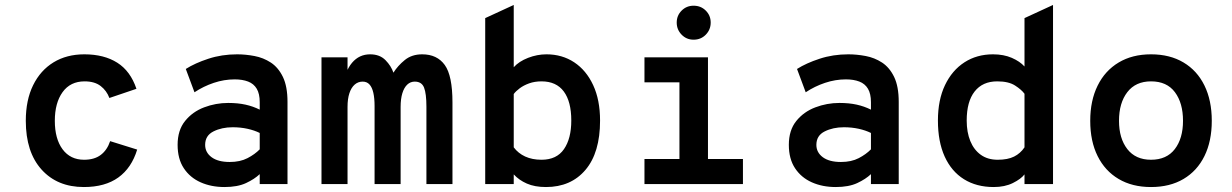

<svg xmlns="http://www.w3.org/2000/svg" viewBox="-20 -742 4968 774"><path d="M318 12Q211 12 147.5 -58.5Q84 -129 84 -255Q84 -338.5 113.5 -398.5Q143 -458.5 196 -490.8Q249 -523 320 -523Q399.5 -523 452.8 -489.2Q506 -455.5 530 -384L421 -347Q410 -376.5 385.8 -395.2Q361.5 -414 321 -414Q263.5 -414 232.2 -370.5Q201 -327 201 -255Q201 -182.5 232.2 -140.2Q263.5 -98 319 -98Q360.5 -98 386.2 -117.5Q412 -137 424 -173L533 -139Q510.5 -65 457 -26.5Q403.5 12 318 12Z M885 12Q831.5 12 788.8 -7Q746 -26 721 -63.8Q696 -101.5 696 -158Q696 -217 726 -254.2Q756 -291.5 802.8 -309.2Q849.5 -327 900 -327Q939 -327 969.5 -320.2Q1000 -313.5 1027 -300V-330Q1027 -364 1015 -384.2Q1003 -404.5 980.2 -413.2Q957.5 -422 926 -422Q883.5 -422 841.8 -408Q800 -394 764 -370L729 -464Q766 -487.5 820 -505.2Q874 -523 936 -523Q970 -523 1005.8 -516.2Q1041.5 -509.5 1071.8 -489.8Q1102 -470 1120.5 -431.8Q1139 -393.5 1139 -331V0H1027V-40Q1006 -20 971.8 -4Q937.5 12 885 12ZM906 -89Q948 -89 977.8 -104.5Q1007.5 -120 1027 -140V-206Q1006 -216.5 977.8 -222.8Q949.5 -229 918 -229Q874 -229 840.5 -212.2Q807 -195.5 807 -158Q807 -127.5 833 -108.2Q859 -89 906 -89Z M1276 0V-511H1381V-385L1363 -395Q1370.5 -455 1399.2 -489Q1428 -523 1472 -523Q1511 -523 1534 -499.5Q1557 -476 1566 -449Q1583.5 -477 1611.8 -500Q1640 -523 1682 -523Q1742 -523 1773 -480Q1804 -437 1804 -329V0H1699V-312Q1699 -364.5 1689.5 -388.8Q1680 -413 1652 -413Q1634.5 -413 1621.8 -401Q1609 -389 1602 -366.2Q1595 -343.5 1595 -311V0H1490V-315Q1490 -346 1485 -368Q1480 -390 1469.5 -401.5Q1459 -413 1442 -413Q1423.5 -413 1409.8 -401Q1396 -389 1388.5 -366.2Q1381 -343.5 1381 -311V0Z M2181 12Q2135.5 12 2103.8 -2Q2072 -16 2051 -39V0H1936V-669L2051 -722V-471Q2072 -494.5 2108.8 -508.8Q2145.5 -523 2183 -523Q2246 -523 2294.8 -490.8Q2343.5 -458.5 2371.2 -398.8Q2399 -339 2399 -256Q2399 -126.5 2340.2 -57.2Q2281.5 12 2181 12ZM2163 -98Q2224 -98 2253.5 -140.8Q2283 -183.5 2283 -256Q2283 -332.5 2252.8 -373.2Q2222.5 -414 2163 -414Q2135.5 -414 2113.2 -406Q2091 -398 2075.2 -386.2Q2059.5 -374.5 2051 -363V-148Q2069 -124 2097.2 -111Q2125.5 -98 2163 -98Z M2719 0V-511H2834V0ZM2578 0V-101H2975V0ZM2578 -410V-511H2794V-410ZM2776 -582Q2747.5 -582 2727.8 -602.2Q2708 -622.5 2708 -651Q2708 -679.5 2727.8 -699.2Q2747.5 -719 2776 -719Q2805.5 -719 2825.2 -699.2Q2845 -679.5 2845 -651Q2845 -622.5 2825.2 -602.2Q2805.5 -582 2776 -582Z M3349 12Q3295.5 12 3252.8 -7Q3210 -26 3185 -63.8Q3160 -101.5 3160 -158Q3160 -217 3190 -254.2Q3220 -291.5 3266.8 -309.2Q3313.5 -327 3364 -327Q3403 -327 3433.5 -320.2Q3464 -313.5 3491 -300V-330Q3491 -364 3479 -384.2Q3467 -404.5 3444.2 -413.2Q3421.5 -422 3390 -422Q3347.5 -422 3305.8 -408Q3264 -394 3228 -370L3193 -464Q3230 -487.5 3284 -505.2Q3338 -523 3400 -523Q3434 -523 3469.8 -516.2Q3505.5 -509.5 3535.8 -489.8Q3566 -470 3584.5 -431.8Q3603 -393.5 3603 -331V0H3491V-40Q3470 -20 3435.8 -4Q3401.5 12 3349 12ZM3370 -89Q3412 -89 3441.8 -104.5Q3471.5 -120 3491 -140V-206Q3470 -216.5 3441.8 -222.8Q3413.5 -229 3382 -229Q3338 -229 3304.5 -212.2Q3271 -195.5 3271 -158Q3271 -127.5 3297 -108.2Q3323 -89 3370 -89Z M3986 12Q3916.5 12 3866 -19.5Q3815.5 -51 3788.2 -111Q3761 -171 3761 -256Q3761 -339 3789.5 -398.8Q3818 -458.5 3868 -490.8Q3918 -523 3983 -523Q4026 -523 4058.8 -508.8Q4091.5 -494.5 4110 -474V-669L4225 -722V0H4110V-39Q4096 -20.5 4063.2 -4.2Q4030.5 12 3986 12ZM4002 -98Q4042.5 -98 4068 -110.8Q4093.5 -123.5 4110 -148V-364Q4098 -380.5 4072 -397.2Q4046 -414 4000 -414Q3941 -414 3909 -373.2Q3877 -332.5 3877 -256Q3877 -209 3891.5 -173.5Q3906 -138 3933.8 -118Q3961.5 -98 4002 -98Z M4620 12Q4544.5 12 4489.5 -20.5Q4434.5 -53 4404.8 -112.8Q4375 -172.5 4375 -255Q4375 -336.5 4404.8 -396.8Q4434.5 -457 4489.5 -490Q4544.5 -523 4620 -523Q4696 -523 4751 -490.2Q4806 -457.5 4835.5 -397.2Q4865 -337 4865 -255Q4865 -173 4835.5 -113Q4806 -53 4751 -20.5Q4696 12 4620 12ZM4620 -98Q4683 -98 4716 -141Q4749 -184 4749 -255Q4749 -326.5 4716.5 -370.2Q4684 -414 4620 -414Q4558 -414 4524.5 -370.5Q4491 -327 4491 -255Q4491 -184 4524.5 -141Q4558 -98 4620 -98Z"/></svg>

Font: Overpass Mono
Style: Bold
Weight: 700
Monospace: yes
Designer: Delve Withrington, Dave Bailey
Foundry: Delve Fonts LLC
Version: Version 4.000